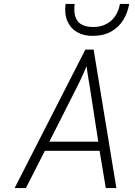

<svg xmlns="http://www.w3.org/2000/svg" viewBox="-20 -951 682 971"><path d="M54 0 411.5 -700H453.5L568.5 0H515L483.5 -188.5H207L111 0ZM229.5 -234.5H477L432.5 -522Q431 -530.5 427.8 -549Q424.5 -567.5 421.8 -586.5Q419 -605.5 418 -616.5Q414 -605.5 405.2 -586.5Q396.5 -567.5 388 -549.2Q379.5 -531 375.5 -523ZM448.5 -769.5Q402.5 -769.5 369.5 -788.8Q336.5 -808 320.8 -844.2Q305 -880.5 311.5 -931H357.5Q350.5 -872.5 373.2 -843.5Q396 -814.5 452.5 -814.5Q504 -814.5 540 -844.5Q576 -874.5 586.5 -931H633.5Q625.5 -885.5 602.8 -849Q580 -812.5 541.5 -791Q503 -769.5 448.5 -769.5Z"/></svg>

Font: Overpass ExtraLight
Style: Italic
Weight: 250
Italic angle: -10°
Designer: Delve Withrington, Dave Bailey, Thomas Jockin
Foundry: Delve Fonts LLC
Version: Version 4.000